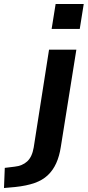

<svg xmlns="http://www.w3.org/2000/svg" viewBox="-133 -750 440 963"><path d="M126 -605 146 -730H287L267 -605ZM-113 193 -109 92 -60 86Q-21 82 3.5 59.5Q28 37 36 -10L113 -501H250L172 -13Q165 33 149 68.5Q133 104 106.5 129Q80 154 40 168Q0 182 -57 188Z"/></svg>

Font: Nunito Sans 7pt
Style: Bold Italic
Weight: 700
Italic angle: -9°
Version: Version 3.101;gftools[0.9.27]